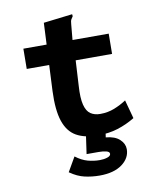

<svg xmlns="http://www.w3.org/2000/svg" viewBox="-88 -661 776 935"><g transform="rotate(-10 300.0 -193.5)"><path d="M355 11Q290 11 248.5 -12.5Q207 -36 188.5 -91Q170 -146 174 -240L180 -368H69L70 -468H185L190 -575L324 -591L333 -592L334 -582Q329 -575 325 -568Q321 -561 320 -544L313 -468H492L491 -368H311L304 -243Q300 -183 308.5 -149.5Q317 -116 336.5 -103Q356 -90 384 -90Q422 -90 454.5 -103Q487 -116 514 -134L539 -42Q498 -17 453 -3Q408 11 355 11ZM329 205Q292 205 256 197Q220 189 183 163L224 92Q254 115 283.5 123Q313 131 343 131Q363 131 380 125.5Q397 120 397 109Q397 99 381 95Q365 91 343 91H284L297 0H394L390 27Q435 31 458 52.5Q481 74 481 101Q481 145 440.5 175Q400 205 329 205Z"/></g></svg>

Font: Inconsolata Expanded ExtraBold
Style: Regular
Weight: 800
Width: 7
Monospace: yes
Designer: Raph Levien, Cyreal, Brenton Simpson
Foundry: Raph Levien, Cyreal, Google
Version: Version 3.001; ttfautohint (v1.8.2.53-6de2)